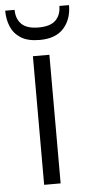

<svg xmlns="http://www.w3.org/2000/svg" viewBox="-71 -780 378 812"><g transform="rotate(-5 118.5 -374.0)"><path d="M0 0ZM0 0ZM153 0H83V-546H153ZM118 -612Q68 -612 38.5 -630.5Q9 -649 -4 -680Q-17 -711 -17 -748H23Q23 -710 45.5 -687.5Q68 -665 118 -665Q168 -665 190.5 -687.5Q213 -710 213 -748H254Q254 -688 220 -650Q186 -612 118 -612Z"/></g></svg>

Font: Ulagadi Sans Light
Style: Regular
Weight: 300
Designer: Ninad Kale (Devanagari), Jonny Pinhorn (Latin)
Foundry: Indian Type Foundry
Version: Version 3.01;March 29, 2020;FontCreator 12.0.0.2522 64-bit; 